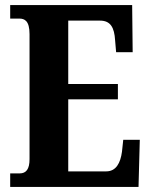

<svg xmlns="http://www.w3.org/2000/svg" viewBox="-20 -734 591 754"><path d="M20 0H524L529 -185H464L459 -138C453 -94 436 -61 397 -61H248V-344H443V-404H248V-653H373C414 -653 429 -626 432 -576L436 -529H501L499 -714H20V-661H56C76 -661 96 -653 96 -600V-109C96 -70 83 -53 57 -53H20Z"/></svg>

Font: Noto Serif Sinhala ExtraCondensed ExtraBold
Style: Regular
Weight: 800
Width: 2
Designer: Jelle Bosma - Monotype Design Team
Foundry: Monotype Imaging Inc.
Version: Version 2.007